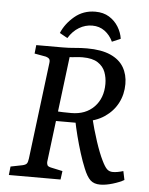

<svg xmlns="http://www.w3.org/2000/svg" viewBox="-53 -779 644 829"><g transform="rotate(5 269.0 -364.0)"><path d="M16 0 20 -37 70 -47Q84 -50 89 -56Q94 -62 96 -78L148 -496Q150 -509 145.5 -514.5Q141 -520 131 -523L81 -532L85 -569H198Q227 -569 252.5 -571.5Q278 -574 305 -574Q367 -574 406.5 -556.5Q446 -539 464.5 -507.5Q483 -476 483 -435Q483 -390 463.5 -352.5Q444 -315 407 -290Q370 -265 318 -259L292 -250H186L190 -293Q205 -291 225.5 -290.5Q246 -290 261 -290Q323 -290 360 -328Q397 -366 397 -428Q397 -455 388 -479Q379 -503 355.5 -518.5Q332 -534 289 -534Q274 -534 258 -532Q242 -530 233 -530L176 -70Q176 -63 178.5 -57Q181 -51 194 -48L245 -37L240 0ZM412 7Q385 7 369.5 -7.5Q354 -22 340 -57Q328 -86 317 -121Q306 -156 296.5 -193Q287 -230 280 -266L352 -284Q366 -227 382.5 -177Q399 -127 414 -97Q426 -72 436 -62Q446 -52 462 -52Q481 -52 507 -60L515 -22Q496 -11 466 -2Q436 7 412 7ZM409 -612Q396 -640 373 -657Q350 -674 319 -674Q289 -674 262 -658Q235 -642 216 -611L182 -630Q199 -671 237 -703Q275 -735 327 -735Q362 -735 387 -719.5Q412 -704 427 -679.5Q442 -655 446 -628Z"/></g></svg>

Font: Rasa
Style: Italic
Weight: 400
Italic angle: -7.10001°
Designer: Anna Giedrys (Yrsa+Rasa design), David Brezina (Yrsa art-direction, Rasa art-direction, design)
Foundry: Rosetta Type Foundry
Version: Version 2.004